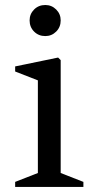

<svg xmlns="http://www.w3.org/2000/svg" viewBox="-20 -740 380 760"><path d="M310.1 -20V0H40V-20L129.9 -55.2V-421.9L40 -457V-477.1L210 -512.2L220.2 -502V-55.2ZM97.2 -659.2Q97.2 -684.6 115 -702.4Q132.8 -720.2 159.2 -720.2Q184.6 -720.2 202.4 -702.4Q220.2 -684.6 220.2 -659.2Q220.2 -632.8 202.4 -615Q184.6 -597.2 159.2 -597.2Q132.8 -597.2 115 -615Q97.2 -632.8 97.2 -659.2Z"/></svg>

Font: Amethysta
Style: Regular
Weight: 400
Designer: Konstantin Vinogradov, Alexei Vanyashin
Foundry: Cyreal (www.cyreal.org)
Version: Version 1.002